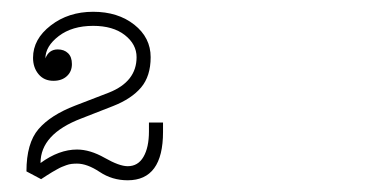

<svg xmlns="http://www.w3.org/2000/svg" viewBox="-20 -623 640 326"><path d="M57.1 -523.9Q63 -539.1 78.1 -539.1Q88.9 -539.1 95.5 -532.7Q102.1 -526.4 102.1 -514.2Q102.1 -501.5 93.5 -493.7Q85 -485.8 70.8 -485.8Q54.7 -485.8 45.4 -497.1Q36.1 -508.3 36.1 -524.9Q36.1 -556.6 66.2 -579.8Q96.2 -603 138.2 -603Q180.2 -603 208 -581.1Q235.8 -559.1 235.8 -525.9Q235.8 -493.7 219.5 -474.4Q203.1 -455.1 171.9 -442.9L118.2 -421.9Q48.8 -395.5 48.8 -346.2Q80.1 -369.1 110.8 -369.1Q132.8 -369.1 157.7 -355Q182.6 -340.8 196.8 -340.8Q214.4 -340.8 223.6 -356.7Q232.9 -372.6 232.9 -399.9V-415H256.8V-398.9Q256.8 -316.9 196.8 -316.9Q170.4 -316.9 149.2 -331.1Q127.9 -345.2 110.8 -345.2Q106 -345.2 101.6 -344.7Q97.2 -344.2 92.5 -342.5Q87.9 -340.8 85 -339.6Q82 -338.4 76.7 -335.4Q71.3 -332.5 68.6 -330.8Q65.9 -329.1 59.3 -325Q52.7 -320.8 49.8 -318.8L24.9 -332Q24.9 -379.9 45.4 -403.8Q65.9 -427.7 107.9 -443.8L165 -465.8Q211.9 -484.4 211.9 -525.9Q211.9 -547.9 191.9 -563.5Q171.9 -579.1 138.2 -579.1Q102.5 -579.1 79.8 -561.8Q57.1 -544.4 57.1 -523.9Z"/></svg>

Font: Compagnon Light
Style: Regular
Weight: 400
Designer: Juliette Duhe, Lea Pradine
Foundry: Velvetyne Type Foundry
Version: Version 1.000;PS 001.000;hotconv 1.0.88;makeotf.lib2.5.64775